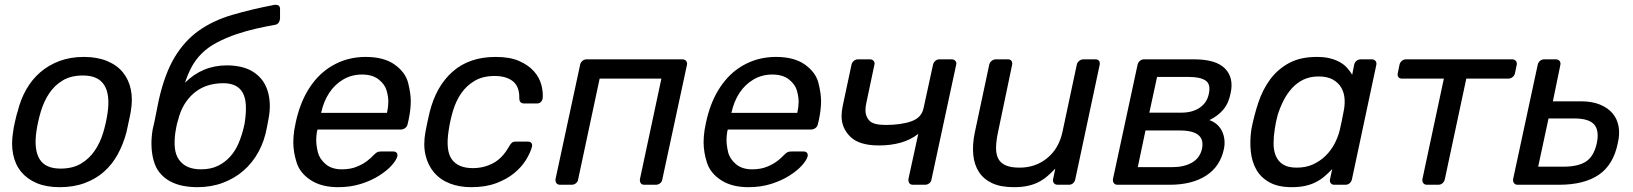

<svg xmlns="http://www.w3.org/2000/svg" viewBox="-20 -766 6771 796"><path d="M34 -217Q35 -226 37 -237.5Q39 -249 42 -261Q45 -273 47.5 -284Q50 -295 53 -303Q65 -353 88.5 -394.5Q112 -436 146.5 -466Q181 -496 226.5 -513Q272 -530 328 -530Q383 -530 424 -513Q465 -496 489.5 -466Q514 -436 522.5 -394.5Q531 -353 522 -303Q521 -295 518.5 -284Q516 -273 513.5 -261Q511 -249 508.5 -237.5Q506 -226 504 -217Q491 -168 468 -126Q445 -84 411 -54Q377 -24 331 -7Q285 10 227 10Q172 10 132 -7Q92 -24 67.5 -54Q43 -84 34.5 -126Q26 -168 34 -217ZM231 -67Q281 -67 315.5 -87.5Q350 -108 372.5 -141Q395 -174 407.5 -215Q420 -256 426 -298Q437 -374 412 -413.5Q387 -453 324 -453Q274 -453 240 -432.5Q206 -412 184 -379Q162 -346 149.5 -304.5Q137 -263 131 -222Q120 -146 144 -106.5Q168 -67 231 -67Z M813 -64Q854 -64 883.5 -78.5Q913 -93 934.5 -117Q956 -141 969.5 -173Q983 -205 991 -240Q993 -247 994 -253.5Q995 -260 996 -267Q1001 -305 999 -333.5Q997 -362 986 -382Q964 -421 906 -421Q832 -421 783.5 -379.5Q735 -338 718 -267Q714 -256 711.5 -242Q709 -228 707 -217Q702 -180 705 -152Q708 -124 722 -104Q750 -64 813 -64ZM798 10Q768 10 739 4.5Q710 -1 685 -14.5Q660 -28 642 -50Q624 -72 616 -104Q609 -131 608 -162.5Q607 -194 613 -230Q617 -245 620 -260Q623 -275 626 -290L638 -350Q663 -461 704.5 -529.5Q746 -598 805 -639.5Q864 -681 942 -704Q1020 -727 1118 -746H1123Q1141 -746 1141 -729V-688Q1138 -666 1120 -663Q1085 -657 1043 -647.5Q1001 -638 959.5 -624Q918 -610 880 -590Q842 -570 816 -544Q790 -518 774 -487.5Q758 -457 747 -423Q819 -495 921 -495Q949 -495 975.5 -489.5Q1002 -484 1024 -471.5Q1046 -459 1063 -439Q1080 -419 1089 -391Q1106 -338 1093 -272Q1091 -264 1090 -256Q1089 -248 1087 -240Q1077 -183 1052 -137Q1027 -91 989.5 -58.5Q952 -26 903.5 -8Q855 10 798 10Z M1382 10Q1313 10 1268.5 -19Q1224 -48 1210 -91.5Q1196 -135 1196 -176Q1196 -200 1200 -227Q1202 -240 1206.5 -260.5Q1211 -281 1215 -294Q1235 -365 1274.5 -418.5Q1314 -472 1371 -501Q1428 -530 1496 -530Q1572 -530 1616.5 -498Q1661 -466 1672 -422.5Q1683 -379 1683 -347Q1683 -311 1674 -269L1670 -252Q1668 -241 1659.5 -235Q1651 -229 1641 -229H1296Q1296 -228 1295.5 -225Q1295 -222 1294 -220Q1291 -202 1291 -186Q1291 -164 1297.5 -136Q1304 -108 1329.5 -86Q1355 -64 1397 -64Q1433 -64 1459.5 -75Q1486 -86 1503 -99.5Q1520 -113 1527 -121Q1539 -133 1544.5 -135.5Q1550 -138 1562 -138H1610Q1619 -138 1623.5 -133.5Q1628 -129 1628 -122Q1628 -120 1627 -117Q1623 -102 1604 -80.5Q1585 -59 1552 -38Q1519 -17 1476 -3.5Q1433 10 1382 10ZM1311 -298H1584L1585 -301Q1590 -324 1590 -345Q1590 -364 1583 -390Q1576 -416 1550 -436.5Q1524 -457 1481 -457Q1438 -457 1403 -436.5Q1368 -416 1345 -381Q1322 -346 1312 -301Z M1744 -220Q1747 -235 1752 -260Q1757 -285 1761 -300Q1788 -409 1857 -469.5Q1926 -530 2035 -530Q2094 -530 2132.5 -513Q2171 -496 2193.5 -470.5Q2216 -445 2224 -415.5Q2232 -386 2230 -360Q2229 -350 2222.5 -343.5Q2216 -337 2206 -337H2154Q2133 -337 2133 -358Q2134 -407 2106.5 -429Q2079 -451 2031 -451Q1982 -451 1948 -431Q1914 -411 1892 -379Q1870 -347 1858 -306.5Q1846 -266 1840 -225Q1827 -141 1853.5 -105Q1880 -69 1940 -69Q1986 -69 2024.5 -89.5Q2063 -110 2090 -158Q2097 -170 2102.5 -174.5Q2108 -179 2118 -179H2169Q2179 -179 2183.5 -172.5Q2188 -166 2185 -156Q2178 -131 2160 -102Q2142 -73 2111.5 -48Q2081 -23 2037 -6.5Q1993 10 1934 10Q1884 10 1844.5 -5.5Q1805 -21 1779.5 -51Q1754 -81 1744 -123.5Q1734 -166 1744 -220Z M2283 -23 2385 -497Q2387 -507 2394.5 -513.5Q2402 -520 2412 -520H2809Q2819 -520 2824.5 -513.5Q2830 -507 2828 -497L2726 -23Q2725 -13 2717 -6.5Q2709 0 2699 0H2651Q2641 0 2636.5 -6.5Q2632 -13 2633 -23L2722 -440H2466L2377 -23Q2376 -13 2368 -6.5Q2360 0 2350 0H2302Q2292 0 2287 -6.5Q2282 -13 2283 -23Z M3083 10Q3014 10 2969.5 -19Q2925 -48 2911 -91.5Q2897 -135 2897 -176Q2897 -200 2901 -227Q2903 -240 2907.5 -260.5Q2912 -281 2916 -294Q2936 -365 2975.5 -418.5Q3015 -472 3072 -501Q3129 -530 3197 -530Q3273 -530 3317.5 -498Q3362 -466 3373 -422.5Q3384 -379 3384 -347Q3384 -311 3375 -269L3371 -252Q3369 -241 3360.5 -235Q3352 -229 3342 -229H2997Q2997 -228 2996.5 -225Q2996 -222 2995 -220Q2992 -202 2992 -186Q2992 -164 2998.5 -136Q3005 -108 3030.5 -86Q3056 -64 3098 -64Q3134 -64 3160.5 -75Q3187 -86 3204 -99.5Q3221 -113 3228 -121Q3240 -133 3245.5 -135.5Q3251 -138 3263 -138H3311Q3320 -138 3324.5 -133.5Q3329 -129 3329 -122Q3329 -120 3328 -117Q3324 -102 3305 -80.5Q3286 -59 3253 -38Q3220 -17 3177 -3.5Q3134 10 3083 10ZM3012 -298H3285L3286 -301Q3291 -324 3291 -345Q3291 -364 3284 -390Q3277 -416 3251 -436.5Q3225 -457 3182 -457Q3139 -457 3104 -436.5Q3069 -416 3046 -381Q3023 -346 3013 -301Z M3765 0Q3755 0 3750.5 -6Q3746 -12 3746 -20Q3746 -21 3746 -23L3787 -211Q3755 -186 3714 -174.5Q3673 -163 3624 -163Q3542 -163 3505.5 -199Q3469 -235 3469 -284Q3469 -304 3474 -328L3510 -497Q3512 -507 3519.5 -513.5Q3527 -520 3537 -520H3586Q3596 -520 3601 -514.5Q3606 -509 3606 -502Q3606 -500 3605 -497L3572 -341Q3568 -323 3568 -309Q3568 -283 3584.5 -265.5Q3601 -248 3652 -248Q3715 -248 3758 -263Q3801 -278 3809 -318L3848 -497Q3850 -507 3857.5 -513.5Q3865 -520 3875 -520H3925Q3935 -520 3940 -514.5Q3945 -509 3945 -502Q3945 -500 3944 -497L3842 -23Q3841 -13 3833 -6.5Q3825 0 3815 0Z M4021 -215 4081 -497Q4083 -507 4091 -513.5Q4099 -520 4109 -520H4159Q4169 -520 4173.5 -513.5Q4178 -507 4176 -497L4118 -220Q4110 -183 4109.5 -155Q4109 -127 4118.5 -108.5Q4128 -90 4149.5 -80.5Q4171 -71 4207 -71Q4273 -71 4321.5 -110.5Q4370 -150 4385 -220L4444 -497Q4446 -507 4454 -513.5Q4462 -520 4472 -520H4521Q4532 -520 4536.5 -513.5Q4541 -507 4539 -497L4438 -23Q4436 -13 4429 -6.5Q4422 0 4411 0H4365Q4355 0 4349.5 -6.5Q4344 -13 4346 -23L4355 -67Q4338 -49 4321.5 -35Q4305 -21 4285.5 -11Q4266 -1 4241 4.5Q4216 10 4183 10Q4129 10 4093.5 -6.5Q4058 -23 4038.5 -53Q4019 -83 4015 -124.5Q4011 -166 4021 -215Z M4594 -23 4696 -497Q4698 -507 4705.5 -513.5Q4713 -520 4723 -520H4931Q5021 -520 5058.5 -482Q5096 -444 5082 -380Q5074 -338 5051.5 -311.5Q5029 -285 4994 -268Q5014 -261 5027.5 -248Q5041 -235 5048 -218.5Q5055 -202 5056.5 -184Q5058 -166 5054 -148Q5039 -76 4980.5 -38Q4922 0 4829 0H4613Q4603 0 4598 -6.5Q4593 -13 4594 -23ZM4840 -73Q4888 -73 4921 -91.5Q4954 -110 4963 -148Q4980 -225 4872 -225H4729L4697 -73ZM4879 -299Q4924 -299 4954.5 -320Q4985 -341 4992 -379Q5000 -418 4977.5 -432.5Q4955 -447 4910 -447H4777L4745 -299Z M5168 -230Q5179 -287 5197 -341Q5215 -395 5246 -437Q5277 -479 5324 -504.5Q5371 -530 5439 -530Q5471 -530 5494.5 -524Q5518 -518 5535.5 -508Q5553 -498 5565 -484.5Q5577 -471 5586 -456L5594 -497Q5596 -507 5603.5 -513.5Q5611 -520 5622 -520H5667Q5677 -520 5682.5 -513.5Q5688 -507 5686 -497L5585 -23Q5583 -13 5575.5 -6.5Q5568 0 5558 0H5512Q5502 0 5497 -6.5Q5492 -13 5494 -23L5503 -65Q5488 -49 5471.5 -35Q5455 -21 5435.5 -11Q5416 -1 5391.5 4.5Q5367 10 5335 10Q5280 10 5244 -9.5Q5208 -29 5189 -62Q5170 -95 5165.5 -138.5Q5161 -182 5168 -230ZM5356 -71Q5394 -71 5423.5 -84.5Q5453 -98 5475.5 -120Q5498 -142 5512.5 -169.5Q5527 -197 5534 -225Q5538 -241 5542.5 -263.5Q5547 -286 5550 -302Q5556 -328 5554.5 -354.5Q5553 -381 5541 -402Q5529 -423 5506 -436Q5483 -449 5447 -449Q5411 -449 5384 -436Q5357 -423 5336.5 -400.5Q5316 -378 5301.5 -349.5Q5287 -321 5277 -289Q5273 -274 5270 -260Q5267 -246 5265 -231Q5260 -200 5260 -171Q5260 -142 5269.5 -119.5Q5279 -97 5299.5 -84Q5320 -71 5356 -71Z M5775 -463 5782 -497Q5784 -507 5791.5 -513.5Q5799 -520 5809 -520H6249Q6259 -520 6264.5 -513.5Q6270 -507 6268 -497L6261 -463Q6259 -453 6251 -446.5Q6243 -440 6232 -440H6059L5970 -23Q5968 -13 5960.5 -6.5Q5953 0 5943 0H5896Q5886 0 5881 -6.5Q5876 -13 5877 -23L5966 -440H5793Q5782 -440 5777.5 -446.5Q5773 -453 5775 -463Z M6253 -23 6355 -497Q6357 -507 6364.5 -513.5Q6372 -520 6382 -520H6430Q6440 -520 6445.5 -513.5Q6451 -507 6449 -497L6418 -346H6529H6534Q6580 -346 6613 -332.5Q6646 -319 6665.5 -296Q6685 -273 6690.5 -241Q6696 -209 6687 -172Q6669 -83 6608.5 -41.5Q6548 0 6443 0H6272Q6262 0 6257 -6.5Q6252 -13 6253 -23ZM6357 -75H6462Q6523 -75 6555.5 -96.5Q6588 -118 6600 -172Q6611 -224 6589.5 -249.5Q6568 -275 6505 -275H6400Z"/></svg>

Font: SVN-Rubik
Style: Italic
Weight: 400
Italic angle: -12°
Designer: Hubert and Fischer
Foundry: Hubert & Fischer
Version: Version 2.101; ttfautohint (v1.8.3)